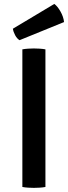

<svg xmlns="http://www.w3.org/2000/svg" viewBox="-20 -928 338 953"><path d="M91 -683Q104 -685.5 120 -686.5Q136 -687.5 148 -687.5Q161 -687.5 176.8 -686.5Q192.5 -685.5 205.5 -683V0Q192.5 2.5 176.8 3.5Q161 4.5 148 4.5Q136 4.5 120 3.5Q104 2.5 91 0ZM249.5 -908.5Q265.5 -897 280.2 -871Q295 -845 298 -818.5L77 -728.5Q64 -736.5 55 -753.5Q46 -770.5 44 -785.5Z"/></svg>

Font: Signika Negative Medium
Style: Regular
Weight: 500
Designer: Anna Giedry
Foundry: Anna Giedry
Version: Version 2.001